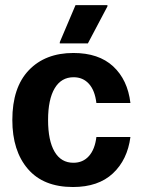

<svg xmlns="http://www.w3.org/2000/svg" viewBox="-20 -720 557 752"><path d="M265.8 12.5Q150 12.5 89.2 -58.3Q28.3 -129.2 28.3 -250Q28.3 -377.5 92.9 -445Q157.5 -512.5 267.5 -512.5Q366.7 -512.5 423.3 -460Q480 -407.5 490.8 -316.7H357.5Q351.7 -365.8 328.3 -391.7Q305 -417.5 268.3 -417.5Q220 -417.5 194.2 -374.2Q168.3 -330.8 168.3 -250Q168.3 -169.2 193.8 -125.8Q219.2 -82.5 267.5 -82.5Q305 -82.5 328.3 -108.8Q351.7 -135 357.5 -183.3H490.8Q479.2 -94.2 422.1 -40.8Q365 12.5 265.8 12.5ZM324.2 -550H214.2V-555L275.8 -700H400.8V-695Z"/></svg>

Font: Familjen Grotesk Variable
Style: Regular
Weight: 400
Designer: Anders Wikstroem, Jonas Baeckman, Matilda Gysing, Kristian Moeller
Foundry: Familjen STHLM AB
Version: Version 2.000